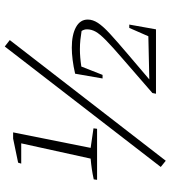

<svg xmlns="http://www.w3.org/2000/svg" viewBox="25 -699 715 805"><g transform="rotate(-90 382.5 -296.5)"><path d="M31 -247 33 -261Q56 -266 76.5 -269Q97 -272 120 -274L184 -565H99L103 -578L204 -599H230L165 -274L247 -262L245 -247ZM111 41 85 20 590 -634 617 -613ZM392 0 395 -15 539 -140Q589 -183 616 -209.5Q643 -236 652.5 -253.5Q662 -271 662 -289Q662 -302 655 -312Q637 -315 618 -317Q599 -319 578 -319Q562 -319 544 -317.5Q526 -316 506 -313L471 -224H456L476 -339Q506 -346 534 -349.5Q562 -353 585 -353Q639 -353 671 -335.5Q703 -318 703 -286Q703 -265 689 -243.5Q675 -222 643.5 -193Q612 -164 559 -119L452 -28L633 -32L668 -112H682L662 0Z"/></g></svg>

Font: Piazzolla SC ExtraLight
Style: Italic
Weight: 200
Italic angle: -11.3°
Designer: Juan Pablo del Peral
Foundry: Huerta Tipografica
Version: Version 1.330